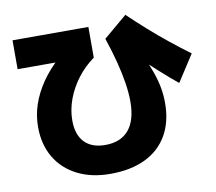

<svg xmlns="http://www.w3.org/2000/svg" viewBox="-89 -872 1177 1047"><g transform="rotate(-10 500.0 -348.0)"><path d="M440 72Q336 72 258 32.5Q180 -7 137.5 -79Q95 -151 95 -248Q95 -312 115.5 -372.5Q136 -433 176 -491Q216 -549 276 -603L305 -578H40V-738H460V-568Q407 -530 367.5 -478Q328 -426 306.5 -367.5Q285 -309 285 -250Q285 -172 325 -130Q365 -88 440 -88Q526 -88 570.5 -141.5Q615 -195 615 -298Q615 -344 606.5 -399.5Q598 -455 581.5 -519.5Q565 -584 540 -658L670 -768Q719 -721 772.5 -673.5Q826 -626 881.5 -581.5Q937 -537 990 -498L895 -351Q874 -368 850 -388.5Q826 -409 793 -439Q760 -469 710 -515L723 -540Q751 -480 768 -432Q785 -384 792.5 -342Q800 -300 800 -258Q800 -154 757.5 -80Q715 -6 634.5 33Q554 72 440 72Z"/></g></svg>

Font: M PLUS 1 Black
Style: Regular
Weight: 900
Designer: Coji Morishita
Foundry: UNDERFOREST DESIGN
Version: Version 1.001